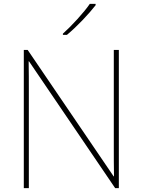

<svg xmlns="http://www.w3.org/2000/svg" viewBox="-20 -972 738 992"><path d="M474 -945V-952H444C415 -909 350 -838 305 -798V-792H326C379 -836 439 -900 474 -945ZM594 0V-714H568V-211C568 -165 568 -111 569 -61H567L123 -714H103V0H129V-502C129 -555 129 -597 128 -655H130L575 0Z"/></svg>

Font: Noto Sans Lao UI Thin
Style: Regular
Weight: 100
Designer: Monotype Design Team
Foundry: Monotype Imaging Inc.
Version: Version 2.000